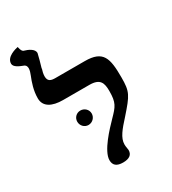

<svg xmlns="http://www.w3.org/2000/svg" viewBox="-193 -847 854 956"><g transform="rotate(-30 234.0 -369.5)"><path d="M105 -556C105 -569 109 -586 113 -597H112C116 -608 133 -672 133 -675C133 -698 103 -712 78 -719C75 -720 67 -724 62 -750C49 -747 -8 -734 -8 -694C-8 -674 22 -662 40 -655C47 -653 57 -648 57 -630C57 -620 52 -604 48 -595C35 -563 21 -523 21 -478C21 -430 63 -408 126 -408H277C339 -408 348 -378 348 -332C348 -265 335 -250 291 -205C256 -169 176 -86 176 -33C176 -4 193 11 230 11C266 11 284 -3 284 -29C284 -32 283 -38 282 -44C281 -49 280 -55 280 -64C280 -101 310 -136 351 -181C425 -265 434 -278 434 -361C434 -471 422 -522 316 -522H148C124 -522 105 -526 105 -556ZM133 -279C133 -256 151 -237 174 -237C197 -237 216 -256 216 -279C216 -302 197 -320 174 -320C151 -320 133 -302 133 -279Z"/></g></svg>

Font: Libertinus Serif
Style: Bold
Weight: 700
Designer: Philipp H. Poll, Khaled Hosny
Foundry: Caleb Maclennan
Version: Version 7.050;RELEASE